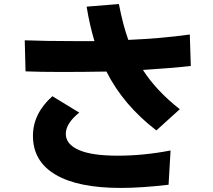

<svg xmlns="http://www.w3.org/2000/svg" viewBox="-20 -842 1040 936"><path d="M100.6 -645.5Q203.1 -641.6 341.8 -641.6H440.4Q417 -719.7 402.3 -809.6L559.6 -822.3Q579.1 -720.7 605.5 -647.5Q765.6 -654.3 905.3 -673.8L910.2 -520.5Q816.4 -509.8 676.8 -501Q741.2 -400.4 856.4 -309.6L742.2 -206.1Q580.1 -331.1 499 -493.2Q387.7 -491.2 280.8 -491.2Q173.8 -491.2 104.5 -494.1ZM140.6 -179.7Q140.6 -288.1 235.4 -373L366.2 -293Q300.8 -240.2 300.8 -189.5Q300.8 -138.7 364.3 -110.8Q427.7 -83 553.7 -83Q679.7 -83 811.5 -108.4L801.8 58.6Q668.9 74.2 569.3 74.2Q360.4 74.2 250.5 9.3Q140.6 -55.7 140.6 -179.7Z"/></svg>

Font: GenEi M Gothic v2 Heavy
Style: Regular
Weight: 800
Version: Version 2.0